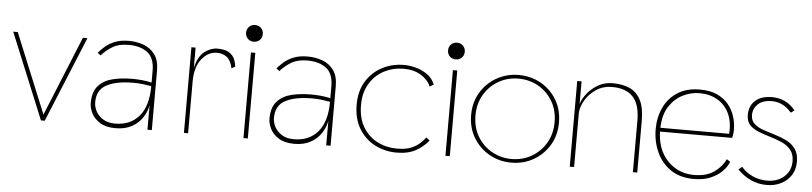

<svg xmlns="http://www.w3.org/2000/svg" viewBox="-41 -835 4456 1054"><g transform="rotate(5 2187.0 -308.0)"><path d="M203 0 9 -472H34L214 -33L393 -472H418L224 0Z M615 7Q561 7 528.5 -13.5Q496 -34 481.5 -63Q467 -92 467 -119Q467 -182 497.5 -215Q528 -248 577 -259.5Q626 -271 684 -271Q709 -271 736.5 -268.5Q764 -266 790 -260V-325Q790 -396 750.5 -425.5Q711 -455 647 -455Q594 -455 560 -435Q526 -415 498 -384L481 -397Q496 -415 517.5 -433.5Q539 -452 570.5 -464.5Q602 -477 647 -477Q690 -477 728 -463Q766 -449 790 -416.5Q814 -384 814 -329V0H790V-136Q784 -100 762.5 -67Q741 -34 704 -13.5Q667 7 615 7ZM610 -18Q694 -18 742 -74.5Q790 -131 790 -240Q774 -243 747.5 -246.5Q721 -250 691 -250Q598 -250 544.5 -222Q491 -194 491 -126Q491 -100 504 -75.5Q517 -51 543.5 -34.5Q570 -18 610 -18Z M991 0V-472H1014V-360Q1029 -425 1063.5 -451Q1098 -477 1134 -477Q1178 -477 1200 -462Q1222 -447 1230 -426Q1238 -405 1240 -387L1220 -376Q1211 -419 1188.5 -436.5Q1166 -454 1134 -454Q1085 -454 1049.5 -409.5Q1014 -365 1014 -285V0Z M1319 0V-472H1343V0ZM1329 -532Q1309 -532 1296 -545Q1283 -558 1283 -578Q1283 -598 1296 -611Q1309 -624 1329 -624Q1349 -624 1362 -611Q1375 -598 1375 -578Q1375 -558 1362 -545Q1349 -532 1329 -532Z M1600 7Q1546 7 1513.5 -13.5Q1481 -34 1466.5 -63Q1452 -92 1452 -119Q1452 -182 1482.5 -215Q1513 -248 1562 -259.5Q1611 -271 1669 -271Q1694 -271 1721.5 -268.5Q1749 -266 1775 -260V-325Q1775 -396 1735.5 -425.5Q1696 -455 1632 -455Q1579 -455 1545 -435Q1511 -415 1483 -384L1466 -397Q1481 -415 1502.5 -433.5Q1524 -452 1555.5 -464.5Q1587 -477 1632 -477Q1675 -477 1713 -463Q1751 -449 1775 -416.5Q1799 -384 1799 -329V0H1775V-136Q1769 -100 1747.5 -67Q1726 -34 1689 -13.5Q1652 7 1600 7ZM1595 -18Q1679 -18 1727 -74.5Q1775 -131 1775 -240Q1759 -243 1732.5 -246.5Q1706 -250 1676 -250Q1583 -250 1529.5 -222Q1476 -194 1476 -126Q1476 -100 1489 -75.5Q1502 -51 1528.5 -34.5Q1555 -18 1595 -18Z M2163 6Q2098 6 2043 -22.5Q1988 -51 1955 -105.5Q1922 -160 1922 -238Q1922 -312 1954.5 -365.5Q1987 -419 2042 -448Q2097 -477 2163 -477Q2192 -477 2225.5 -468.5Q2259 -460 2289 -440Q2319 -420 2334 -384L2312 -371Q2298 -407 2258.5 -431.5Q2219 -456 2163 -456Q2104 -456 2054.5 -430Q2005 -404 1975.5 -355Q1946 -306 1946 -238Q1946 -165 1976 -115.5Q2006 -66 2055.5 -41Q2105 -16 2163 -16Q2210 -16 2239.5 -28Q2269 -40 2287.5 -57Q2306 -74 2319 -91L2338 -76Q2312 -42 2269.5 -18Q2227 6 2163 6Z M2432 0V-472H2456V0ZM2442 -532Q2422 -532 2409 -545Q2396 -558 2396 -578Q2396 -598 2409 -611Q2422 -624 2442 -624Q2462 -624 2475 -611Q2488 -598 2488 -578Q2488 -558 2475 -545Q2462 -532 2442 -532Z M2795 6Q2729 6 2674 -25Q2619 -56 2586 -110.5Q2553 -165 2553 -236Q2553 -306 2586 -360.5Q2619 -415 2674 -446Q2729 -477 2795 -477Q2861 -477 2916 -446.5Q2971 -416 3004 -361.5Q3037 -307 3037 -236Q3037 -165 3004 -110.5Q2971 -56 2916.5 -25Q2862 6 2795 6ZM2795 -14Q2855 -14 2904.5 -42.5Q2954 -71 2983.5 -121Q3013 -171 3013 -236Q3013 -301 2983.5 -351Q2954 -401 2904.5 -429Q2855 -457 2795 -457Q2736 -457 2686.5 -429Q2637 -401 2607 -351Q2577 -301 2577 -236Q2577 -170 2606.5 -120Q2636 -70 2686 -42Q2736 -14 2795 -14Z M3117 0V-472H3141V-348Q3150 -377 3174 -407Q3198 -437 3233.5 -457Q3269 -477 3312 -477Q3365 -477 3404.5 -460Q3444 -443 3466.5 -401Q3489 -359 3489 -285V0H3465V-283Q3465 -374 3426 -415Q3387 -456 3312 -456Q3261 -456 3223 -430.5Q3185 -405 3164 -368.5Q3143 -332 3141 -299V0Z M3992 -103Q3992 -101 3982.5 -83.5Q3973 -66 3951 -45Q3929 -24 3892 -8Q3855 8 3800 8Q3725 8 3673.5 -27Q3622 -62 3595.5 -120.5Q3569 -179 3569 -247Q3569 -311 3594 -365Q3619 -419 3669 -451.5Q3719 -484 3792 -484Q3850 -484 3889 -465.5Q3928 -447 3951.5 -417.5Q3975 -388 3985.5 -354.5Q3996 -321 3997 -289Q3998 -257 3991 -235H3594Q3596 -165 3624 -116Q3652 -67 3698 -40.5Q3744 -14 3800 -14Q3869 -14 3911 -44Q3953 -74 3973 -116ZM3792 -464Q3745 -464 3700.5 -442Q3656 -420 3626 -374Q3596 -328 3594 -256H3973Q3978 -321 3956 -367.5Q3934 -414 3891.5 -439Q3849 -464 3792 -464Z M4203 6Q4155 6 4115 -12.5Q4075 -31 4041 -65L4060 -82Q4085 -52 4122 -35Q4159 -18 4203 -18Q4259 -18 4296 -50.5Q4333 -83 4333 -136Q4333 -175 4313.5 -198.5Q4294 -222 4263.5 -235.5Q4233 -249 4199 -259Q4165 -269 4134.5 -281Q4104 -293 4085 -313Q4066 -333 4066 -368Q4066 -419 4099 -448Q4132 -477 4190 -477Q4270 -477 4319 -415L4300 -401Q4275 -430 4248 -442.5Q4221 -455 4192 -455Q4141 -455 4115 -430Q4089 -405 4089 -370Q4089 -339 4108.5 -321.5Q4128 -304 4158.5 -293.5Q4189 -283 4223 -273Q4257 -263 4287.5 -248Q4318 -233 4337.5 -206.5Q4357 -180 4357 -136Q4357 -92 4336.5 -60.5Q4316 -29 4281 -11.5Q4246 6 4203 6Z"/></g></svg>

Font: Lil Grotesk Thin
Style: Regular
Weight: 100
Designer: Bastien Sozeau
Foundry: NBR — Bastien Sozeau
Version: Version 3.003; ttfautohint (v1.8.4.7-5d5b);gftools[0.9.33]